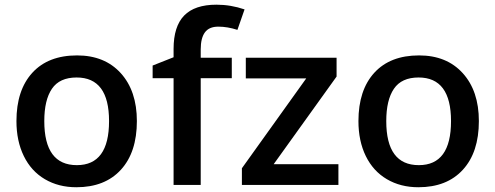

<svg xmlns="http://www.w3.org/2000/svg" viewBox="-20 -785 2102 815"><path d="M561 -271Q561 -138.7 493.2 -64.5Q425.3 9.8 304.2 9.8Q228.5 9.8 170.4 -24.4Q112.3 -58.6 81.1 -122.6Q49.8 -186.5 49.8 -271Q49.8 -402.3 117.2 -476.1Q184.6 -549.8 307.1 -549.8Q424.3 -549.8 492.7 -474.4Q561 -398.9 561 -271ZM168 -271Q168 -84 306.2 -84Q442.9 -84 442.9 -271Q442.9 -456.1 305.2 -456.1Q232.9 -456.1 200.4 -408.2Q168 -360.4 168 -271Z M963.9 -453.1H832V0H716.8V-453.1H627.9V-506.8L716.8 -542V-577.1Q716.8 -672.9 761.7 -719Q806.6 -765.1 898.9 -765.1Q959.5 -765.1 1018.1 -745.1L987.8 -658.2Q945.3 -671.9 906.7 -671.9Q867.7 -671.9 849.9 -647.7Q832 -623.5 832 -575.2V-540H963.9Z M1416.5 0H1006.8V-70.8L1279.8 -452.1H1023.4V-540H1408.7V-460L1141.6 -87.9H1416.5Z M2012.7 -271Q2012.7 -138.7 1944.8 -64.5Q1877 9.8 1755.9 9.8Q1680.2 9.8 1622.1 -24.4Q1564 -58.6 1532.7 -122.6Q1501.5 -186.5 1501.5 -271Q1501.5 -402.3 1568.8 -476.1Q1636.2 -549.8 1758.8 -549.8Q1876 -549.8 1944.3 -474.4Q2012.7 -398.9 2012.7 -271ZM1619.6 -271Q1619.6 -84 1757.8 -84Q1894.5 -84 1894.5 -271Q1894.5 -456.1 1756.8 -456.1Q1684.6 -456.1 1652.1 -408.2Q1619.6 -360.4 1619.6 -271Z"/></svg>

Font: f2_56222          
Style: Regular
Weight: 600
Foundry: Ascender Corporation
Version: Version 1.10